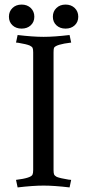

<svg xmlns="http://www.w3.org/2000/svg" viewBox="-20 -811 379 839"><path d="M214 -582V-68Q214 -54 216.5 -48.5Q219 -43 228 -38Q243 -32 280 -26L291 -25L284 8Q217 0 170.5 0Q124 0 57 8L50 -25Q116 -33 122 -48Q125 -54 125 -68V-582Q125 -596 122.5 -601.5Q120 -607 110 -612Q96 -618 60 -624L50 -625L57 -658Q124 -650 170.5 -650Q217 -650 284 -658L291 -625Q224 -617 216 -602Q214 -596 214 -582ZM34.5 -700.5Q19 -715 19 -738Q19 -761 34.5 -776Q50 -791 74.5 -791Q99 -791 114.5 -776Q130 -761 130 -738Q130 -715 114.5 -700.5Q99 -686 74.5 -686Q50 -686 34.5 -700.5ZM226.5 -700.5Q211 -715 211 -738Q211 -761 226.5 -776Q242 -791 266.5 -791Q291 -791 306.5 -776Q322 -761 322 -738Q322 -715 306.5 -700.5Q291 -686 266.5 -686Q242 -686 226.5 -700.5Z"/></svg>

Font: Buenard
Style: Regular
Weight: 400
Designer: Gustavo Ibarra
Foundry: FontFuror
Version: Version 1.001 2011